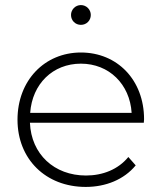

<svg xmlns="http://www.w3.org/2000/svg" viewBox="-20 -733 637 757"><path d="M299 -635C277 -635 260 -652 260 -674C260 -695 277 -713 299 -713C321 -713 338 -695 338 -674C338 -652 321 -635 299 -635ZM548 -263C548 -259 547 -254 547 -249C547 -249 98 -249 98 -249C103 -125 194 -41 319 -41C385 -41 446 -65 486 -114C486 -114 515 -81 515 -81C469 -25 397 4 318 4C160 4 49 -106 49 -261C49 -416 156 -526 299 -526C442 -526 548 -418 548 -263ZM299 -482C188 -482 107 -402 99 -288C99 -288 499 -288 499 -288C492 -401 410 -482 299 -482Z"/></svg>

Font: TamingNoise
Style: Regular
Weight: 500
Designer: Julieta Ulanovsky
Foundry: Julieta Ulanovsky
Version: ""